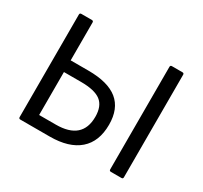

<svg xmlns="http://www.w3.org/2000/svg" viewBox="-136 -842 1089 1030"><g transform="rotate(30 408.0 -327.5)"><path d="M95.2 0Q85 0 85 -9.8V-645Q85 -654.8 95.2 -654.8H160.2Q169.9 -654.8 169.9 -645V-410.2H279.8Q401.4 -410.2 461.2 -361.6Q521 -313 521 -213.9Q521 -109.4 458.3 -54.7Q395.5 0 276.9 0ZM655.8 0Q646 0 646 -9.8V-645Q646 -654.8 655.8 -654.8H721.2Q731 -654.8 731 -645V-9.8Q731 0 721.2 0ZM169.9 -71.8H272.9Q436 -71.8 436 -213.9Q436 -279.8 398.7 -308.8Q361.3 -337.9 275.9 -337.9H169.9Z"/></g></svg>

Font: Sofia Sans
Style: Regular
Weight: 400
Designer: Botio Nikoltchev, Ani Petrova
Foundry: lettersoup
Version: Version 4.100